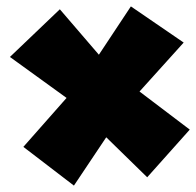

<svg xmlns="http://www.w3.org/2000/svg" viewBox="-20 -562 613 600"><path d="M11 -384 167 -533 289 -391 389 -542 554 -429 416 -276 573 -157 440 -8 312 -133 211 18 53 -103 188 -256Z"/></svg>

Font: Super Mario
Style: Regular
Weight: 400
Version: Version 1.0